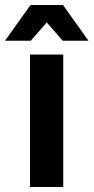

<svg xmlns="http://www.w3.org/2000/svg" viewBox="-63 -748 374 768"><path d="M57 0V-530H190V0ZM188 -585 63 -728H189L291 -585ZM-43 -585 59 -728H185L60 -585Z"/></svg>

Font: Radio Canada Big SemiBold
Style: Regular
Weight: 600
Designer: Étienne Aubert Bonn
Foundry: Coppers and Brasses
Version: Version 1.001